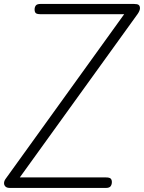

<svg xmlns="http://www.w3.org/2000/svg" viewBox="-58 -951 730 974"><path d="M-6 2.5Q-23.5 2.5 -30.5 -4.8Q-37.5 -12 -37.5 -21.5Q-37.5 -32.5 -30 -43L572 -879H148Q129 -879 123.2 -884.8Q117.5 -890.5 117.5 -903Q117.5 -914.5 123.5 -922.8Q129.5 -931 148 -931H621.5Q639 -931 645.5 -926Q652 -921 652 -909Q652 -903.5 649 -896Q646 -888.5 640.5 -880.5L42.5 -51H478Q497.5 -51 503.5 -45Q509.5 -39 509.5 -27.5Q509.5 -15 503.2 -6.2Q497 2.5 478 2.5Z"/></svg>

Font: Edu VIC WA NT Hand
Style: Regular
Weight: 400
Designer: Tina and Corey Anderson, Eben Sorkin, Mirko Velimirovic
Foundry: Google for Education
Version: Version 1.000